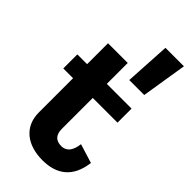

<svg xmlns="http://www.w3.org/2000/svg" viewBox="-241 -820 889 889"><g transform="rotate(45 203.0 -375.5)"><path d="M394 -761H273L260 -537H358ZM406 -140 312 -169C304 -102 269 -98 253 -98C221 -98 199 -114 199 -157V-359H361V-451H199V-588H70V-451H6V-359H70V-135C70 -42 138 10 238 10C332 10 393 -36 406 -140Z"/></g></svg>

Font: Zilla Slab Bold
Style: Regular
Weight: 700
Designer: Typotheque.com
Foundry: Typotheque type foundry
Version: Version 1.3; 2018